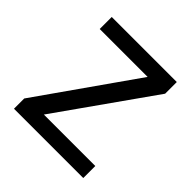

<svg xmlns="http://www.w3.org/2000/svg" viewBox="-149 -652 768 768"><g transform="rotate(45 235.0 -268.0)"><path d="M431 0H39V-58L327 -468H56V-536H424V-470L140 -68H431Z"/></g></svg>

Font: ugurmukhi85
Style: Book
Weight: 400
Designer: Jelle Bosma - Monotype Design Team
Foundry: Monotype Imaging Inc.
Version: Version 2.003